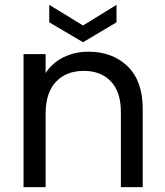

<svg xmlns="http://www.w3.org/2000/svg" viewBox="-20 -771 680 791"><path d="M478 0V-310Q478 -392 437 -435.5Q396 -479 325 -479Q253 -479 210.5 -434Q168 -389 168 -303V0H77V-548H168V-470Q195 -512 241.5 -535Q288 -558 344 -558Q444 -558 506 -497.5Q568 -437 568 -323V0ZM322 -666 460 -751V-679L322 -597L183 -679V-751Z"/></svg>

Font: SVN-Poppins
Style: Regular
Weight: 400
Designer: Ninad Kale (Devanagari), Jonny Pinhorn (Latin)
Foundry: Indian Type Foundry
Version: Version 3.002 2017